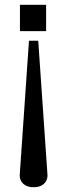

<svg xmlns="http://www.w3.org/2000/svg" viewBox="-20 -533 291 809"><path d="M174.3 -512.7V-401.9H64V-512.7ZM141.1 -361.3 180.2 206.1Q180.2 228 164.8 241.9Q149.4 255.9 121.6 255.9Q94.2 255.9 78.6 241.9Q63 228 63 206.1L102.1 -361.3Z"/></svg>

Font: Kay Pho Du SemiBold
Style: Regular
Weight: 600
Designer: Victor Gaultney, Khu Oo Reh
Foundry: SIL International
Version: Version 3.000